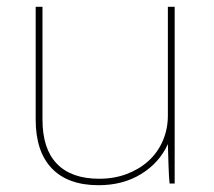

<svg xmlns="http://www.w3.org/2000/svg" viewBox="-20 -540 629 565"><path d="M270 5Q342 5 395.5 -28Q449 -61 474 -116Q475 -81 476 -50.5Q477 -20 479 0H494V-520H474V-200Q474 -160 459 -125.5Q444 -91 417 -66.5Q390 -42 353 -28Q316 -14 272 -14Q190 -14 147.5 -58Q105 -102 105 -188V-520H85V-188Q85 -94 132.5 -44.5Q180 5 270 5Z"/></svg>

Font: Fixel Variable
Style: Regular
Weight: 100
Width: 3
Designer: AlfaBravo + MacPaw
Foundry: Kyrylo Tkachov, Marchela Mozhyna, Serhii Makarenko, Maria Weinstein, Zakhar Kryvoshyya
Version: Version 1.211